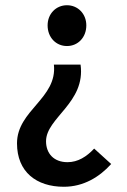

<svg xmlns="http://www.w3.org/2000/svg" viewBox="-20 -523 484 734"><path d="M45 25C45 134 119 191 224 191C299 191 360 154 405 104L340 45C311 76 278 97 238 97C186 97 156 64 156 17C156 -73 308 -130 288 -276H186C200 -147 45 -102 45 25ZM162 -426C162 -380 194 -347 236 -347C278 -347 310 -380 310 -426C310 -470 278 -503 236 -503C194 -503 162 -470 162 -426Z"/></svg>

Font: DAIFUKU Sans Semibold
Style: Regular
Weight: 600
Designer: Original font ‘Source Sans 3’ : Paul D. Hunt
Foundry: Daifuku
Version: Version 1.000